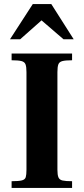

<svg xmlns="http://www.w3.org/2000/svg" viewBox="-20 -923 412 943"><path d="M37 0V-33Q72 -33 87.5 -37Q103 -41 106.5 -53Q110 -65 110 -89V-569Q110 -594 105.5 -606.5Q101 -619 85.5 -623Q70 -627 37 -627V-660H334V-627Q302 -627 286.5 -623Q271 -619 266.5 -606.5Q262 -594 262 -569V-89Q262 -64 267 -52Q272 -40 287 -36.5Q302 -33 334 -33V0ZM29 -730 141 -903H232L342 -730H292L184 -823L79 -730Z"/></svg>

Font: Frank Ruhl Libre
Style: Bold
Weight: 700
Designer: Yanek Iontef
Foundry: Fontef
Version: Version 6.004